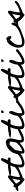

<svg xmlns="http://www.w3.org/2000/svg" viewBox="1698 -2272 536 4050"><g transform="rotate(-90 1966.0 -247.0)"><path d="M55.7 -137.7Q47.9 -133.8 39.1 -133.3Q30.3 -132.8 21.5 -132.8Q12.7 -132.8 3.9 -132.3Q-4.9 -131.8 -13.7 -127.9Q-30.3 -126 -35.2 -130.4Q-40 -134.8 -38.1 -142.6Q-36.1 -150.4 -27.3 -160.2Q-18.6 -169.9 -7.3 -176.8Q3.9 -183.6 17.1 -186.5Q30.3 -189.5 41 -185.5Q36.1 -203.1 42 -215.8Q47.9 -228.5 65.4 -228.5Q74.2 -228.5 81.5 -227.1Q88.9 -225.6 92.8 -218.8Q107.4 -227.5 131.8 -248.5Q156.2 -269.5 182.1 -291.5Q208 -313.5 229.5 -330.6Q251 -347.7 258.8 -347.7Q261.7 -347.7 266.6 -347.2Q271.5 -346.7 276.9 -344.7Q282.2 -342.8 285.6 -340.3Q289.1 -337.9 289.1 -333V-291Q282.2 -263.7 275.9 -239.7Q269.5 -215.8 265.1 -192.9Q260.7 -169.9 258.8 -146.5Q256.8 -123 256.8 -96.7Q272.5 -96.7 294.4 -103.5Q316.4 -110.4 338.9 -120.1Q361.3 -129.9 380.9 -140.1Q400.4 -150.4 412.1 -157.2Q414.1 -158.2 420.9 -164.1Q427.7 -169.9 435.5 -176.3Q443.4 -182.6 450.7 -188Q458 -193.4 460 -195.3Q461.9 -197.3 469.7 -200.7Q477.5 -204.1 478.5 -205.1Q482.4 -206.1 485.8 -202.6Q489.3 -199.2 492.2 -194.8Q495.1 -190.4 496.6 -186Q498 -181.6 498 -180.7Q498 -170.9 490.2 -161.1Q482.4 -151.4 471.7 -143.1Q460.9 -134.8 449.7 -127.4Q438.5 -120.1 432.6 -114.3Q424.8 -110.4 405.8 -101.6Q386.7 -92.8 365.2 -83Q343.8 -73.2 324.7 -64.5Q305.7 -55.7 297.9 -51.8Q295.9 -50.8 289.1 -49.3Q282.2 -47.9 274.4 -44.9Q266.6 -42 259.3 -40.5Q252 -39.1 250 -38.1Q241.2 -35.2 236.8 -28.3Q232.4 -21.5 228 -14.6Q223.6 -7.8 217.3 -2.9Q210.9 2 197.3 0Q196.3 -1 189 -4.4Q181.6 -7.8 179.7 -9.8Q156.2 -26.4 139.6 -41Q123 -55.7 109.4 -69.8Q95.7 -84 83.5 -100.6Q71.3 -117.2 55.7 -137.7ZM117.2 -176.8Q124 -162.1 130.4 -148.4Q136.7 -134.8 145.5 -122.6Q154.3 -110.4 165.5 -101.6Q176.8 -92.8 193.4 -90.8Q195.3 -105.5 198.2 -126Q201.2 -146.5 205.1 -168.9Q209 -191.4 214.4 -213.4Q219.7 -235.4 226.6 -252H216.8Q201.2 -241.2 187.5 -230.5Q174.8 -220.7 162.1 -211.4Q149.4 -202.1 141.6 -195.3Q140.6 -194.3 138.7 -192.4Q136.7 -190.4 135.7 -190.4Q134.8 -188.5 127 -183.6Q119.1 -178.7 117.2 -176.8ZM226.6 -266.6Q223.6 -266.6 223.6 -262.2Q223.6 -257.8 226.6 -257.8Q230.5 -257.8 230.5 -262.2Q230.5 -266.6 226.6 -266.6Z M484.4 -261.7Q486.3 -265.6 492.2 -273.9Q498 -282.2 498 -288.1V-291Q498 -292 496.1 -293.5Q494.1 -294.9 493.2 -294.9H475.6Q450.2 -287.1 418.5 -284.2Q386.7 -281.2 356.9 -282.2Q327.1 -283.2 305.7 -287.6Q284.2 -292 280.3 -297.9Q276.4 -303.7 294.9 -312Q313.5 -320.3 365.2 -329.1Q368.2 -329.1 378.4 -331.5Q388.7 -334 400.9 -335.9Q413.1 -337.9 423.8 -340.3Q434.6 -342.8 437.5 -342.8Q441.4 -343.8 454.1 -344.2Q466.8 -344.7 480 -345.7Q493.2 -346.7 505.4 -346.7Q517.6 -346.7 522.5 -346.7L527.3 -352.5L603.5 -480.5Q607.4 -487.3 617.7 -491.2Q627.9 -495.1 633.8 -495.1Q646.5 -495.1 651.4 -484.9Q656.2 -474.6 656.2 -464.8Q656.2 -463.9 655.8 -462.9Q655.3 -461.9 655.3 -460.9V-457L612.3 -352.5V-346.7Q614.3 -352.5 619.6 -352.5Q625 -352.5 627.9 -352.5Q642.6 -352.5 656.2 -342.8Q669.9 -333 669.9 -316.4Q669.9 -308.6 665 -303.7Q660.2 -298.8 653.3 -295.9Q646.5 -293 638.7 -291.5Q630.9 -290 625 -290Q613.3 -290 603 -293Q592.8 -295.9 581.1 -295.9Q570.3 -295.9 561.5 -284.7Q552.7 -273.4 545.4 -255.4Q538.1 -237.3 533.2 -214.8Q528.3 -192.4 524.4 -170.9Q520.5 -149.4 519 -130.9Q517.6 -112.3 517.6 -102.5Q517.6 -98.6 518.1 -86.9Q518.6 -75.2 518.6 -71.3Q519.5 -65.4 523.4 -61Q527.3 -56.6 531.2 -51.8H553.7Q592.8 -51.8 631.3 -69.3Q669.9 -86.9 704.1 -109.4Q706.1 -110.4 713.4 -118.7Q720.7 -127 729.5 -135.3Q738.3 -143.6 745.6 -150.4Q752.9 -157.2 755.9 -157.2Q762.7 -157.2 768.6 -150.4Q774.4 -143.6 774.4 -135.7Q774.4 -117.2 761.2 -99.6Q748 -82 727.5 -66.9Q707 -51.8 680.7 -39.1Q654.3 -26.4 628.4 -17.6Q602.5 -8.8 579.6 -3.9Q556.6 1 542 1Q528.3 1 513.7 -2.4Q499 -5.9 487.3 -13.7Q475.6 -21.5 467.8 -33.2Q460 -44.9 460 -62.5V-170.9Z M751 -29.3Q751 -32.2 751 -43.9Q751 -55.7 751 -59.6Q734.4 -118.2 746.6 -174.8Q758.8 -231.4 790.5 -276.9Q822.3 -322.3 871.6 -353Q920.9 -383.8 979.5 -390.6H997.1Q1018.6 -390.6 1032.7 -381.3Q1046.9 -372.1 1055.2 -357.4Q1063.5 -342.8 1066.9 -324.2Q1070.3 -305.7 1070.3 -287.1Q1070.3 -261.7 1064.9 -237.8Q1059.6 -213.9 1053.2 -189.5Q1046.9 -165 1041.5 -141.1Q1036.1 -117.2 1036.1 -90.8V-85Q1037.1 -83 1038.6 -73.7Q1040 -64.5 1041 -62.5Q1043 -62.5 1050.8 -62Q1058.6 -61.5 1060.5 -61.5Q1070.3 -61.5 1079.6 -62Q1088.9 -62.5 1098.6 -66.4L1284.2 -152.3Q1285.2 -152.3 1287.6 -152.8Q1290 -153.3 1291 -153.3Q1300.8 -153.3 1307.1 -147.5Q1313.5 -141.6 1313.5 -131.8Q1313.5 -127 1313 -122.6Q1312.5 -118.2 1307.6 -114.3Q1300.8 -109.4 1282.7 -100.6Q1264.6 -91.8 1244.1 -81.1Q1223.6 -70.3 1205.6 -60.5Q1187.5 -50.8 1179.7 -47.9Q1166 -40 1149.4 -33.7Q1132.8 -27.3 1115.2 -21.5Q1097.7 -15.6 1080.6 -12.2Q1063.5 -8.8 1049.8 -8.8Q1028.3 -8.8 1014.6 -16.1Q1001 -23.4 994.1 -35.6Q987.3 -47.9 984.9 -64.9Q982.4 -82 984.4 -100.6Q964.8 -85 942.4 -67.4Q919.9 -49.8 895.5 -35.2Q871.1 -20.5 845.7 -9.8Q820.3 1 793.9 1Q779.3 1 767.6 -6.3Q755.9 -13.7 751 -29.3ZM803.7 -49.8Q826.2 -49.8 853.5 -63Q880.9 -76.2 907.2 -95.7Q933.6 -115.2 955.1 -137.2Q976.6 -159.2 988.3 -176.8Q989.3 -206.1 996.6 -232.9Q1003.9 -259.8 1003.9 -288.1Q1003.9 -290 1003.4 -293.9Q1002.9 -297.9 1002.9 -299.8Q990.2 -310.5 981.4 -312.5Q972.7 -314.5 958 -314.5Q956.1 -314.5 949.7 -314.5Q943.4 -314.5 941.4 -313.5Q935.5 -308.6 921.9 -295.4Q908.2 -282.2 893.1 -266.6Q877.9 -251 864.7 -237.3Q851.6 -223.6 846.7 -218.8Q845.7 -218.8 842.8 -215.3Q839.8 -211.9 836.4 -207Q833 -202.1 830.6 -197.8Q828.1 -193.4 827.1 -190.4L803.7 -76.2Z M1292 -261.7Q1293.9 -265.6 1299.8 -273.9Q1305.7 -282.2 1305.7 -288.1V-291Q1305.7 -292 1303.7 -293.5Q1301.8 -294.9 1300.8 -294.9H1283.2Q1257.8 -287.1 1226.1 -284.2Q1194.3 -281.2 1164.6 -282.2Q1134.8 -283.2 1113.3 -287.6Q1091.8 -292 1087.9 -297.9Q1084 -303.7 1102.5 -312Q1121.1 -320.3 1172.9 -329.1Q1175.8 -329.1 1186 -331.5Q1196.3 -334 1208.5 -335.9Q1220.7 -337.9 1231.4 -340.3Q1242.2 -342.8 1245.1 -342.8Q1249 -343.8 1261.7 -344.2Q1274.4 -344.7 1287.6 -345.7Q1300.8 -346.7 1313 -346.7Q1325.2 -346.7 1330.1 -346.7L1335 -352.5L1411.1 -480.5Q1415 -487.3 1425.3 -491.2Q1435.5 -495.1 1441.4 -495.1Q1454.1 -495.1 1459 -484.9Q1463.9 -474.6 1463.9 -464.8Q1463.9 -463.9 1463.4 -462.9Q1462.9 -461.9 1462.9 -460.9V-457L1419.9 -352.5V-346.7Q1421.9 -352.5 1427.2 -352.5Q1432.6 -352.5 1435.5 -352.5Q1450.2 -352.5 1463.9 -342.8Q1477.5 -333 1477.5 -316.4Q1477.5 -308.6 1472.7 -303.7Q1467.8 -298.8 1460.9 -295.9Q1454.1 -293 1446.3 -291.5Q1438.5 -290 1432.6 -290Q1420.9 -290 1410.6 -293Q1400.4 -295.9 1388.7 -295.9Q1377.9 -295.9 1369.1 -284.7Q1360.4 -273.4 1353 -255.4Q1345.7 -237.3 1340.8 -214.8Q1335.9 -192.4 1332 -170.9Q1328.1 -149.4 1326.7 -130.9Q1325.2 -112.3 1325.2 -102.5Q1325.2 -98.6 1325.7 -86.9Q1326.2 -75.2 1326.2 -71.3Q1327.1 -65.4 1331.1 -61Q1335 -56.6 1338.9 -51.8H1361.3Q1400.4 -51.8 1439 -69.3Q1477.5 -86.9 1511.7 -109.4Q1513.7 -110.4 1521 -118.7Q1528.3 -127 1537.1 -135.3Q1545.9 -143.6 1553.2 -150.4Q1560.5 -157.2 1563.5 -157.2Q1570.3 -157.2 1576.2 -150.4Q1582 -143.6 1582 -135.7Q1582 -117.2 1568.8 -99.6Q1555.7 -82 1535.2 -66.9Q1514.6 -51.8 1488.3 -39.1Q1461.9 -26.4 1436 -17.6Q1410.2 -8.8 1387.2 -3.9Q1364.3 1 1349.6 1Q1335.9 1 1321.3 -2.4Q1306.6 -5.9 1294.9 -13.7Q1283.2 -21.5 1275.4 -33.2Q1267.6 -44.9 1267.6 -62.5V-170.9Z M1558.6 -205.1Q1559.6 -210 1564.5 -222.7Q1569.3 -235.4 1574.7 -250Q1580.1 -264.6 1585 -277.3Q1589.8 -290 1591.8 -294.9Q1597.7 -310.5 1603 -315.4Q1608.4 -320.3 1623 -320.3Q1638.7 -320.3 1643.6 -309.6Q1648.4 -298.8 1648.4 -284.2Q1648.4 -258.8 1641.1 -237.8Q1633.8 -216.8 1625 -195.8Q1616.2 -174.8 1608.9 -150.9Q1601.6 -127 1601.6 -95.7Q1601.6 -91.8 1601.6 -84.5Q1601.6 -77.1 1602.5 -69.8Q1603.5 -62.5 1606.4 -57.1Q1609.4 -51.8 1614.3 -51.8Q1639.6 -51.8 1665.5 -62Q1691.4 -72.3 1716.3 -86.4Q1741.2 -100.6 1764.2 -117.7Q1787.1 -134.8 1805.7 -147.5Q1812.5 -152.3 1815.9 -157.2Q1819.3 -162.1 1822.3 -166.5Q1825.2 -170.9 1829.6 -174.3Q1834 -177.7 1843.8 -177.7Q1856.4 -177.7 1864.7 -172.4Q1873 -167 1873 -153.3Q1873 -147.5 1872.6 -142.6Q1872.1 -137.7 1867.2 -133.8Q1866.2 -130.9 1859.9 -126Q1853.5 -121.1 1846.7 -115.7Q1839.8 -110.4 1834 -106Q1828.1 -101.6 1825.2 -100.6Q1824.2 -100.6 1819.8 -98.1Q1815.4 -95.7 1814.5 -95.7Q1813.5 -94.7 1812 -93.3Q1810.5 -91.8 1810.5 -90.8Q1790 -75.2 1766.1 -59.1Q1742.2 -43 1715.8 -29.8Q1689.5 -16.6 1661.6 -7.8Q1633.8 1 1606.4 1Q1583 1 1570.8 -11.2Q1558.6 -23.4 1552.7 -42Q1546.9 -60.5 1545.9 -81.1Q1544.9 -101.6 1544.9 -118.2ZM1605.5 -461.9Q1605.5 -479.5 1612.3 -485.4Q1619.1 -491.2 1636.7 -491.2Q1645.5 -491.2 1654.3 -487.8Q1663.1 -484.4 1663.1 -471.7Q1663.1 -459 1650.9 -448.2Q1638.7 -437.5 1627 -437.5Q1615.2 -437.5 1610.4 -444.8Q1605.5 -452.1 1605.5 -461.9Z M1941.4 -137.7Q1933.6 -133.8 1924.8 -133.3Q1916 -132.8 1907.2 -132.8Q1898.4 -132.8 1889.6 -132.3Q1880.9 -131.8 1872.1 -127.9Q1855.5 -126 1850.6 -130.4Q1845.7 -134.8 1847.7 -142.6Q1849.6 -150.4 1858.4 -160.2Q1867.2 -169.9 1878.4 -176.8Q1889.6 -183.6 1902.8 -186.5Q1916 -189.5 1926.8 -185.5Q1921.9 -203.1 1927.7 -215.8Q1933.6 -228.5 1951.2 -228.5Q1960 -228.5 1967.3 -227.1Q1974.6 -225.6 1978.5 -218.8Q1993.2 -227.5 2017.6 -248.5Q2042 -269.5 2067.9 -291.5Q2093.8 -313.5 2115.2 -330.6Q2136.7 -347.7 2144.5 -347.7Q2147.5 -347.7 2152.3 -347.2Q2157.2 -346.7 2162.6 -344.7Q2168 -342.8 2171.4 -340.3Q2174.8 -337.9 2174.8 -333V-291Q2168 -263.7 2161.6 -239.7Q2155.3 -215.8 2150.9 -192.9Q2146.5 -169.9 2144.5 -146.5Q2142.6 -123 2142.6 -96.7Q2158.2 -96.7 2180.2 -103.5Q2202.1 -110.4 2224.6 -120.1Q2247.1 -129.9 2266.6 -140.1Q2286.1 -150.4 2297.9 -157.2Q2299.8 -158.2 2306.6 -164.1Q2313.5 -169.9 2321.3 -176.3Q2329.1 -182.6 2336.4 -188Q2343.8 -193.4 2345.7 -195.3Q2347.7 -197.3 2355.5 -200.7Q2363.3 -204.1 2364.3 -205.1Q2368.2 -206.1 2371.6 -202.6Q2375 -199.2 2377.9 -194.8Q2380.9 -190.4 2382.3 -186Q2383.8 -181.6 2383.8 -180.7Q2383.8 -170.9 2376 -161.1Q2368.2 -151.4 2357.4 -143.1Q2346.7 -134.8 2335.4 -127.4Q2324.2 -120.1 2318.4 -114.3Q2310.5 -110.4 2291.5 -101.6Q2272.5 -92.8 2251 -83Q2229.5 -73.2 2210.4 -64.5Q2191.4 -55.7 2183.6 -51.8Q2181.6 -50.8 2174.8 -49.3Q2168 -47.9 2160.2 -44.9Q2152.3 -42 2145 -40.5Q2137.7 -39.1 2135.7 -38.1Q2127 -35.2 2122.6 -28.3Q2118.2 -21.5 2113.8 -14.6Q2109.4 -7.8 2103 -2.9Q2096.7 2 2083 0Q2082 -1 2074.7 -4.4Q2067.4 -7.8 2065.4 -9.8Q2042 -26.4 2025.4 -41Q2008.8 -55.7 1995.1 -69.8Q1981.4 -84 1969.2 -100.6Q1957 -117.2 1941.4 -137.7ZM2002.9 -176.8Q2009.8 -162.1 2016.1 -148.4Q2022.5 -134.8 2031.2 -122.6Q2040 -110.4 2051.3 -101.6Q2062.5 -92.8 2079.1 -90.8Q2081.1 -105.5 2084 -126Q2086.9 -146.5 2090.8 -168.9Q2094.7 -191.4 2100.1 -213.4Q2105.5 -235.4 2112.3 -252H2102.5Q2086.9 -241.2 2073.2 -230.5Q2060.5 -220.7 2047.9 -211.4Q2035.2 -202.1 2027.3 -195.3Q2026.4 -194.3 2024.4 -192.4Q2022.5 -190.4 2021.5 -190.4Q2020.5 -188.5 2012.7 -183.6Q2004.9 -178.7 2002.9 -176.8ZM2112.3 -266.6Q2109.4 -266.6 2109.4 -262.2Q2109.4 -257.8 2112.3 -257.8Q2116.2 -257.8 2116.2 -262.2Q2116.2 -266.6 2112.3 -266.6Z M2370.1 -261.7Q2372.1 -265.6 2377.9 -273.9Q2383.8 -282.2 2383.8 -288.1V-291Q2383.8 -292 2381.8 -293.5Q2379.9 -294.9 2378.9 -294.9H2361.3Q2335.9 -287.1 2304.2 -284.2Q2272.5 -281.2 2242.7 -282.2Q2212.9 -283.2 2191.4 -287.6Q2169.9 -292 2166 -297.9Q2162.1 -303.7 2180.7 -312Q2199.2 -320.3 2251 -329.1Q2253.9 -329.1 2264.2 -331.5Q2274.4 -334 2286.6 -335.9Q2298.8 -337.9 2309.6 -340.3Q2320.3 -342.8 2323.2 -342.8Q2327.1 -343.8 2339.8 -344.2Q2352.5 -344.7 2365.7 -345.7Q2378.9 -346.7 2391.1 -346.7Q2403.3 -346.7 2408.2 -346.7L2413.1 -352.5L2489.3 -480.5Q2493.2 -487.3 2503.4 -491.2Q2513.7 -495.1 2519.5 -495.1Q2532.2 -495.1 2537.1 -484.9Q2542 -474.6 2542 -464.8Q2542 -463.9 2541.5 -462.9Q2541 -461.9 2541 -460.9V-457L2498 -352.5V-346.7Q2500 -352.5 2505.4 -352.5Q2510.7 -352.5 2513.7 -352.5Q2528.3 -352.5 2542 -342.8Q2555.7 -333 2555.7 -316.4Q2555.7 -308.6 2550.8 -303.7Q2545.9 -298.8 2539.1 -295.9Q2532.2 -293 2524.4 -291.5Q2516.6 -290 2510.7 -290Q2499 -290 2488.8 -293Q2478.5 -295.9 2466.8 -295.9Q2456.1 -295.9 2447.3 -284.7Q2438.5 -273.4 2431.2 -255.4Q2423.8 -237.3 2418.9 -214.8Q2414.1 -192.4 2410.2 -170.9Q2406.2 -149.4 2404.8 -130.9Q2403.3 -112.3 2403.3 -102.5Q2403.3 -98.6 2403.8 -86.9Q2404.3 -75.2 2404.3 -71.3Q2405.3 -65.4 2409.2 -61Q2413.1 -56.6 2417 -51.8H2439.5Q2478.5 -51.8 2517.1 -69.3Q2555.7 -86.9 2589.8 -109.4Q2591.8 -110.4 2599.1 -118.7Q2606.4 -127 2615.2 -135.3Q2624 -143.6 2631.3 -150.4Q2638.7 -157.2 2641.6 -157.2Q2648.4 -157.2 2654.3 -150.4Q2660.2 -143.6 2660.2 -135.7Q2660.2 -117.2 2647 -99.6Q2633.8 -82 2613.3 -66.9Q2592.8 -51.8 2566.4 -39.1Q2540 -26.4 2514.2 -17.6Q2488.3 -8.8 2465.3 -3.9Q2442.4 1 2427.7 1Q2414.1 1 2399.4 -2.4Q2384.8 -5.9 2373 -13.7Q2361.3 -21.5 2353.5 -33.2Q2345.7 -44.9 2345.7 -62.5V-170.9Z M2636.7 -205.1Q2637.7 -210 2642.6 -222.7Q2647.5 -235.4 2652.8 -250Q2658.2 -264.6 2663.1 -277.3Q2668 -290 2669.9 -294.9Q2675.8 -310.5 2681.2 -315.4Q2686.5 -320.3 2701.2 -320.3Q2716.8 -320.3 2721.7 -309.6Q2726.6 -298.8 2726.6 -284.2Q2726.6 -258.8 2719.2 -237.8Q2711.9 -216.8 2703.1 -195.8Q2694.3 -174.8 2687 -150.9Q2679.7 -127 2679.7 -95.7Q2679.7 -91.8 2679.7 -84.5Q2679.7 -77.1 2680.7 -69.8Q2681.6 -62.5 2684.6 -57.1Q2687.5 -51.8 2692.4 -51.8Q2717.8 -51.8 2743.7 -62Q2769.5 -72.3 2794.4 -86.4Q2819.3 -100.6 2842.3 -117.7Q2865.2 -134.8 2883.8 -147.5Q2890.6 -152.3 2894 -157.2Q2897.5 -162.1 2900.4 -166.5Q2903.3 -170.9 2907.7 -174.3Q2912.1 -177.7 2921.9 -177.7Q2934.6 -177.7 2942.9 -172.4Q2951.2 -167 2951.2 -153.3Q2951.2 -147.5 2950.7 -142.6Q2950.2 -137.7 2945.3 -133.8Q2944.3 -130.9 2938 -126Q2931.6 -121.1 2924.8 -115.7Q2918 -110.4 2912.1 -106Q2906.2 -101.6 2903.3 -100.6Q2902.3 -100.6 2897.9 -98.1Q2893.6 -95.7 2892.6 -95.7Q2891.6 -94.7 2890.1 -93.3Q2888.7 -91.8 2888.7 -90.8Q2868.2 -75.2 2844.2 -59.1Q2820.3 -43 2793.9 -29.8Q2767.6 -16.6 2739.7 -7.8Q2711.9 1 2684.6 1Q2661.1 1 2648.9 -11.2Q2636.7 -23.4 2630.9 -42Q2625 -60.5 2624 -81.1Q2623 -101.6 2623 -118.2ZM2683.6 -461.9Q2683.6 -479.5 2690.4 -485.4Q2697.3 -491.2 2714.8 -491.2Q2723.6 -491.2 2732.4 -487.8Q2741.2 -484.4 2741.2 -471.7Q2741.2 -459 2729 -448.2Q2716.8 -437.5 2705.1 -437.5Q2693.4 -437.5 2688.5 -444.8Q2683.6 -452.1 2683.6 -461.9Z M2983.4 -133.8Q2988.3 -183.6 3006.3 -228.5Q3024.4 -273.4 3048.3 -305.7Q3072.3 -337.9 3097.2 -355.5Q3122.1 -373 3140.6 -366.2Q3145.5 -369.1 3148.9 -371.6Q3152.3 -374 3154.8 -376.5Q3157.2 -378.9 3160.6 -380.4Q3164.1 -381.8 3170.9 -381.8Q3184.6 -381.8 3195.3 -373Q3206.1 -364.3 3214.4 -351.6Q3222.7 -338.9 3227.1 -324.7Q3231.4 -310.5 3231.4 -298.8Q3231.4 -286.1 3221.7 -281.2Q3211.9 -276.4 3199.2 -276.4Q3191.4 -276.4 3185.5 -279.8Q3179.7 -283.2 3175.3 -288.1Q3170.9 -293 3166 -297.9Q3161.1 -302.7 3153.3 -304.7H3152.3H3149.4Q3148.4 -303.7 3145 -300.3Q3141.6 -296.9 3140.6 -294.9Q3120.1 -270.5 3102.5 -251.5Q3085 -232.4 3071.8 -212.9Q3058.6 -193.4 3051.3 -170.9Q3043.9 -148.4 3043.9 -117.2Q3043.9 -114.3 3043.9 -108.4Q3043.9 -102.5 3044.4 -96.7Q3044.9 -90.8 3044.9 -85Q3044.9 -79.1 3044.9 -76.2Q3046.9 -66.4 3056.2 -61.5Q3065.4 -56.6 3073.2 -51.8Q3076.2 -51.8 3087.9 -51.3Q3099.6 -50.8 3101.6 -50.8Q3136.7 -50.8 3184.6 -62Q3232.4 -73.2 3280.8 -91.8Q3329.1 -110.4 3372.1 -136.2Q3415 -162.1 3440.4 -190.4Q3446.3 -198.2 3450.7 -211.9Q3455.1 -225.6 3460.4 -238.8Q3465.8 -252 3472.7 -261.7Q3479.5 -271.5 3493.2 -271.5Q3505.9 -271.5 3509.3 -261.2Q3512.7 -251 3512.7 -241.2Q3512.7 -210 3497.6 -184.6Q3482.4 -159.2 3460 -138.7Q3437.5 -118.2 3410.6 -102.5Q3383.8 -86.9 3359.4 -76.2Q3352.5 -74.2 3329.6 -65.4Q3306.6 -56.6 3280.3 -46.9Q3253.9 -37.1 3229 -27.8Q3204.1 -18.6 3192.4 -13.7Q3176.8 -8.8 3166 -6.3Q3155.3 -3.9 3146.5 -2Q3137.7 0 3128.4 0.5Q3119.1 1 3106.4 1Q3071.3 1 3048.3 -7.8Q3025.4 -16.6 3011.7 -33.7Q2998 -50.8 2991.7 -75.7Q2985.4 -100.6 2983.4 -133.8Z M3529.3 -137.7Q3521.5 -133.8 3512.7 -133.3Q3503.9 -132.8 3495.1 -132.8Q3486.3 -132.8 3477.5 -132.3Q3468.8 -131.8 3460 -127.9Q3443.4 -126 3438.5 -130.4Q3433.6 -134.8 3435.5 -142.6Q3437.5 -150.4 3446.3 -160.2Q3455.1 -169.9 3466.3 -176.8Q3477.5 -183.6 3490.7 -186.5Q3503.9 -189.5 3514.6 -185.5Q3509.8 -203.1 3515.6 -215.8Q3521.5 -228.5 3539.1 -228.5Q3547.9 -228.5 3555.2 -227.1Q3562.5 -225.6 3566.4 -218.8Q3581.1 -227.5 3605.5 -248.5Q3629.9 -269.5 3655.8 -291.5Q3681.6 -313.5 3703.1 -330.6Q3724.6 -347.7 3732.4 -347.7Q3735.4 -347.7 3740.2 -347.2Q3745.1 -346.7 3750.5 -344.7Q3755.9 -342.8 3759.3 -340.3Q3762.7 -337.9 3762.7 -333V-291Q3755.9 -263.7 3749.5 -239.7Q3743.2 -215.8 3738.8 -192.9Q3734.4 -169.9 3732.4 -146.5Q3730.5 -123 3730.5 -96.7Q3746.1 -96.7 3768.1 -103.5Q3790 -110.4 3812.5 -120.1Q3835 -129.9 3854.5 -140.1Q3874 -150.4 3885.7 -157.2Q3887.7 -158.2 3894.5 -164.1Q3901.4 -169.9 3909.2 -176.3Q3917 -182.6 3924.3 -188Q3931.6 -193.4 3933.6 -195.3Q3935.5 -197.3 3943.4 -200.7Q3951.2 -204.1 3952.1 -205.1Q3956.1 -206.1 3959.5 -202.6Q3962.9 -199.2 3965.8 -194.8Q3968.8 -190.4 3970.2 -186Q3971.7 -181.6 3971.7 -180.7Q3971.7 -170.9 3963.9 -161.1Q3956.1 -151.4 3945.3 -143.1Q3934.6 -134.8 3923.3 -127.4Q3912.1 -120.1 3906.2 -114.3Q3898.4 -110.4 3879.4 -101.6Q3860.4 -92.8 3838.9 -83Q3817.4 -73.2 3798.3 -64.5Q3779.3 -55.7 3771.5 -51.8Q3769.5 -50.8 3762.7 -49.3Q3755.9 -47.9 3748 -44.9Q3740.2 -42 3732.9 -40.5Q3725.6 -39.1 3723.6 -38.1Q3714.8 -35.2 3710.4 -28.3Q3706.1 -21.5 3701.7 -14.6Q3697.3 -7.8 3690.9 -2.9Q3684.6 2 3670.9 0Q3669.9 -1 3662.6 -4.4Q3655.3 -7.8 3653.3 -9.8Q3629.9 -26.4 3613.3 -41Q3596.7 -55.7 3583 -69.8Q3569.3 -84 3557.1 -100.6Q3544.9 -117.2 3529.3 -137.7ZM3590.8 -176.8Q3597.7 -162.1 3604 -148.4Q3610.4 -134.8 3619.1 -122.6Q3627.9 -110.4 3639.2 -101.6Q3650.4 -92.8 3667 -90.8Q3668.9 -105.5 3671.9 -126Q3674.8 -146.5 3678.7 -168.9Q3682.6 -191.4 3688 -213.4Q3693.4 -235.4 3700.2 -252H3690.4Q3674.8 -241.2 3661.1 -230.5Q3648.4 -220.7 3635.7 -211.4Q3623 -202.1 3615.2 -195.3Q3614.3 -194.3 3612.3 -192.4Q3610.4 -190.4 3609.4 -190.4Q3608.4 -188.5 3600.6 -183.6Q3592.8 -178.7 3590.8 -176.8ZM3700.2 -266.6Q3697.3 -266.6 3697.3 -262.2Q3697.3 -257.8 3700.2 -257.8Q3704.1 -257.8 3704.1 -262.2Q3704.1 -266.6 3700.2 -266.6Z"/></g></svg>

Font: Cedarville Cursive
Style: Regular
Weight: 400
Designer: Kimberly Geswein
Foundry: Kimberly Geswein
Version: Version 1.001 2010